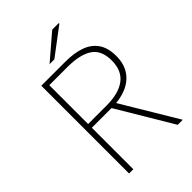

<svg xmlns="http://www.w3.org/2000/svg" viewBox="-244 -926 1021 1021"><g transform="rotate(-45 267.0 -415.0)"><path d="M100 0V-660H282Q347 -660 394.5 -643Q442 -626 468 -588.5Q494 -551 494 -490Q494 -432 468 -392.5Q442 -353 394.5 -332.5Q347 -312 282 -312H132V0ZM132 -340H270Q362 -340 411 -377Q460 -414 460 -490Q460 -568 411 -600Q362 -632 270 -632H132ZM466 0 274 -322 310 -324 504 0ZM212 -710 352 -830H400L402 -826L248 -710Z"/></g></svg>

Font: Source Sans 3 ExtraLight ExtraLight
Style: Regular
Weight: 250
Version: Version 3.052;hotconv 1.1.0;makeotfexe 2.6.0